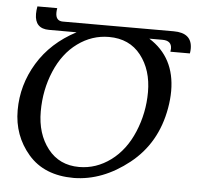

<svg xmlns="http://www.w3.org/2000/svg" viewBox="-53 -807 900 872"><g transform="rotate(5 396.5 -371.0)"><path d="M334.5 -42Q412.1 -42 478 -90.6Q543.9 -139.2 580.3 -226.1Q616.7 -313 616.7 -407.7Q616.7 -508.8 564.5 -575.4Q512.2 -642.1 418.9 -642.1Q341.3 -642.1 276.4 -594.7Q211.4 -547.4 175.3 -461.9Q139.2 -376.5 139.2 -278.3Q139.2 -176.3 191.7 -109.1Q244.1 -42 334.5 -42ZM314.5 9.8Q179.7 9.8 106.9 -74.7Q34.2 -159.2 34.2 -274.9Q34.2 -390.1 95 -490.5Q155.8 -590.8 270 -650.4H144.5Q79.1 -650.4 79.1 -717.8Q79.1 -733.4 82.5 -752H172.9Q170.9 -740.2 170.9 -731Q170.9 -693.4 203.6 -693.4H709Q793 -693.4 793 -621.6Q793 -611.3 791 -599.6H702.1Q703.6 -607.4 703.6 -613.8Q703.6 -650.4 661.6 -650.4H601.6Q721.2 -575.7 721.2 -421.9Q721.2 -384.8 713.9 -343.3Q685.5 -181.6 565.9 -86.7Q446.3 8.3 314.5 9.8Z"/></g></svg>

Font: Kelvinch
Style: Italic
Weight: 400
Italic angle: -10°
Designer: Paul James Miller
Foundry: High-Logic / Made with FontCreator
Version: Version 3.40;July 22, 2017;FontCreator 11.0.0.2388 64-bit